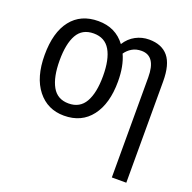

<svg xmlns="http://www.w3.org/2000/svg" viewBox="-136 -683 1062 1060"><g transform="rotate(20 395.0 -153.0)"><path d="M481 -269Q481 -139 424 -64.5Q367 10 264 10Q167 10 108.5 -64Q50 -138 50 -269Q50 -402 106.5 -474Q163 -546 266 -546Q368 -546 425 -469Q449 -507 485.5 -526.5Q522 -546 564 -546Q639 -546 677 -500Q715 -454 715 -355V240H630V-348Q630 -473 546 -473Q514 -473 490.5 -459Q467 -445 452 -423Q481 -360 481 -269ZM138 -269Q138 -171 168.5 -116.5Q199 -62 265 -62Q331 -62 362 -116Q393 -170 393 -269Q393 -367 362 -420Q331 -473 265 -473Q198 -473 168 -420Q138 -367 138 -269Z"/></g></svg>

Font: Noto Sans SemiCondensed
Style: Regular
Weight: 400
Width: 4
Designer: Monotype Design Team
Foundry: Monotype Imaging Inc.
Version: Version 2.013; ttfautohint (v1.8.4.7-5d5b)